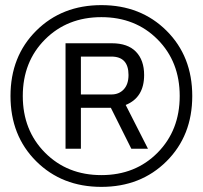

<svg xmlns="http://www.w3.org/2000/svg" viewBox="-20 -718 792 750"><path d="M630.5 -88Q530 12 376 12Q222 12 121.5 -88Q21 -188 21 -343Q21 -498 121.5 -598Q222 -698 376 -698Q530 -698 630.5 -598Q731 -498 731 -343Q731 -188 630.5 -88ZM156 -121.5Q243 -34 376 -34Q509 -34 595.5 -121.5Q682 -209 682 -343Q682 -477 595.5 -564Q509 -651 376 -651Q243 -651 156 -564Q69 -477 69 -343Q69 -209 156 -121.5ZM236 -137V-549H417Q479 -549 511 -516Q543 -483 543 -425Q543 -337 471 -308L558 -137H493L413 -297H296V-137ZM296 -349H415Q445 -349 463.5 -369Q482 -389 482 -425Q482 -497 415 -497H296Z"/></svg>

Font: Archivo
Style: Regular
Weight: 400
Designer: Hector Gatti
Foundry: Omnibus-Type
Version: Version 2.001